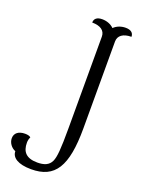

<svg xmlns="http://www.w3.org/2000/svg" viewBox="-384 -906 919 1231"><g transform="rotate(20 76.0 -290.0)"><path d="M217 -714C217 -754 250 -778 306 -778C306 -805 287 -820 252 -820C221 -820 192 -809 172 -789C152 -809 123 -820 92 -820C57 -820 38 -805 38 -778C95 -778 127 -755 127 -714V-88C127 52 122 109 108 139C92 174 59 186 14 186C-63 186 -92 150 -92 89C-92 74 -89 62 -83 50C-89 43 -103 39 -122 39C-166 39 -193 60 -193 95C-193 125 -173 154 -143 166C-143 209 -99 240 -9 240C153 240 217 139 217 -121Z"/></g></svg>

Font: Milonga
Style: Regular
Weight: 400
Designer: Pablo Impallari, Brenda Gallo, Rodrigo Fuenzalida
Foundry: Pablo Impallari, Brenda Gallo, Rodrigo Fuenzalida
Version: Version 1.000